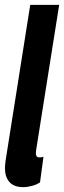

<svg xmlns="http://www.w3.org/2000/svg" viewBox="-23 -760 263 790"><path d="M101.4 -740H220.5L128.1 -157.9Q126.5 -148.7 125.6 -141.6Q124.6 -134.5 124.6 -129.3Q124.6 -124 126.1 -120Q127.5 -116 130.9 -114.2Q134.3 -112.4 139.4 -112.4Q142.6 -112.4 146.9 -112.9Q151.2 -113.3 155.9 -115.2L141.7 -9.9Q129.6 -1 109.9 4.5Q90.1 10 72.7 10Q34.6 10 16 -10.9Q-2.6 -31.7 -2.6 -67.5Q-2.6 -74.6 -1.8 -83.1Q-0.9 -91.5 0.1 -99.6Z"/></svg>

Font: Georama ExtraCondensed Thin
Style: Italic
Weight: 100
Width: 2
Italic angle: -9°
Designer: Jean-Baptiste Levee
Foundry: Production Type
Version: Version 1.001